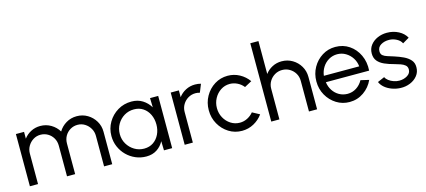

<svg xmlns="http://www.w3.org/2000/svg" viewBox="-58 -1256 3941 1776"><g transform="rotate(-15 1912.5 -368.5)"><path d="M60 0V-500H138V-435Q164.5 -471 205.8 -492.5Q247 -514 295.5 -514Q351.5 -514 397.8 -486.5Q444 -459 470.5 -414.5Q497 -459 543 -486.5Q589 -514 645 -514Q701.5 -514 747.5 -486.5Q793.5 -459 821 -413Q848.5 -367 848.5 -310.5V0H770.5V-292.5Q770.5 -331 751.8 -363.2Q733 -395.5 701.8 -415.2Q670.5 -435 632 -435Q594 -435 562.5 -416.5Q531 -398 512.2 -366Q493.5 -334 493.5 -292.5V0H415.5V-292.5Q415.5 -334 396.8 -366Q378 -398 346.5 -416.5Q315 -435 276.5 -435Q238.5 -435 207 -415.2Q175.5 -395.5 156.8 -363.2Q138 -331 138 -292.5V0Z M1344.5 -500H1422.5V0H1344L1341.5 -88Q1317.5 -42.5 1275 -14.8Q1232.5 13 1174 13Q1119 13 1071 -7.8Q1023 -28.5 986.5 -65Q950 -101.5 929.2 -149.8Q908.5 -198 908.5 -253Q908.5 -325 943.5 -384.2Q978.5 -443.5 1037.5 -478.8Q1096.5 -514 1168.5 -514Q1229.5 -514 1274.5 -485.5Q1319.5 -457 1347 -411ZM1172.5 -62.5Q1223.5 -62.5 1260.8 -88Q1298 -113.5 1318.2 -156Q1338.5 -198.5 1338.5 -250Q1338.5 -302.5 1318 -345.2Q1297.5 -388 1260.2 -413Q1223 -438 1172.5 -438Q1121 -438 1079.2 -412.8Q1037.5 -387.5 1012.8 -344.8Q988 -302 988 -250Q988 -197.5 1013.5 -155Q1039 -112.5 1080.8 -87.5Q1122.5 -62.5 1172.5 -62.5Z M1542.5 0V-500H1620.5V-435Q1647 -471 1688.2 -492.5Q1729.5 -514 1778 -514Q1808 -514 1834 -506.5L1802.5 -428.5Q1784.5 -435 1762 -435Q1723 -435 1691 -416Q1659 -397 1639.8 -365Q1620.5 -333 1620.5 -293.5V0Z M2220 -129 2289.5 -91.5Q2255.5 -44 2203.2 -15.5Q2151 13 2090 13Q2021 13 1964.2 -22.5Q1907.5 -58 1873.8 -117.8Q1840 -177.5 1840 -250Q1840 -323 1873.8 -383Q1907.5 -443 1964.2 -478.5Q2021 -514 2090 -514Q2151 -514 2203.2 -485.5Q2255.5 -457 2289.5 -409L2220 -371.5Q2195.5 -402.5 2160.8 -419.2Q2126 -436 2090 -436Q2041.5 -436 2002.5 -410.2Q1963.5 -384.5 1940.8 -342.2Q1918 -300 1918 -250Q1918 -199.5 1941 -157.5Q1964 -115.5 2003.2 -90.2Q2042.5 -65 2090 -65Q2128.5 -65 2162.8 -82.8Q2197 -100.5 2220 -129Z M2810.5 -310.5V0H2732.5V-293.5Q2732.5 -333 2713.5 -365Q2694.5 -397 2662.2 -416Q2630 -435 2591 -435Q2552 -435 2520 -416Q2488 -397 2468.8 -365Q2449.5 -333 2449.5 -293.5V0H2371.5V-750H2449.5V-435Q2476 -471 2517.2 -492.5Q2558.5 -514 2607 -514Q2663.5 -514 2709.8 -486.5Q2756 -459 2783.2 -413Q2810.5 -367 2810.5 -310.5Z M3120.5 13Q3051.5 13 2994.8 -22.5Q2938 -58 2904.2 -117.8Q2870.5 -177.5 2870.5 -250Q2870.5 -323 2904.2 -383Q2938 -443 2994.8 -478.5Q3051.5 -514 3120.5 -514Q3195.5 -514 3253.2 -475Q3311 -436 3342.2 -369.5Q3373.5 -303 3368 -221H2953.5Q2959.5 -176.5 2982.5 -141.2Q3005.5 -106 3041.2 -85.8Q3077 -65.5 3120.5 -65Q3167.5 -65 3205.8 -89.5Q3244 -114 3267.5 -156.5L3346.5 -138Q3316.5 -71.5 3256 -29.2Q3195.5 13 3120.5 13ZM2951 -283H3289.5Q3285.5 -327 3262 -363.5Q3238.5 -400 3201.5 -422Q3164.5 -444 3120.5 -444Q3076.5 -444 3039.8 -422.5Q3003 -401 2979.8 -364.5Q2956.5 -328 2951 -283Z M3608 9.5Q3567 8 3528.5 -5.8Q3490 -19.5 3461.2 -43.2Q3432.5 -67 3419.5 -98L3486.5 -127Q3494.5 -108.5 3514.8 -93Q3535 -77.5 3561.8 -68.2Q3588.5 -59 3615 -59Q3658 -59 3691.8 -79.8Q3725.5 -100.5 3725.5 -137Q3725.5 -163 3708.2 -177.8Q3691 -192.5 3664.8 -201.5Q3638.5 -210.5 3611.5 -218Q3559 -231.5 3518.5 -249.5Q3478 -267.5 3455 -295.5Q3432 -323.5 3432 -367Q3432 -413 3458 -446.8Q3484 -480.5 3525.8 -498.8Q3567.5 -517 3615.5 -517Q3676.5 -517 3726.5 -490.8Q3776.5 -464.5 3800 -420.5L3737 -383.5Q3724 -411.5 3690.2 -429.5Q3656.5 -447.5 3620.5 -448Q3574.5 -449 3540.2 -428.5Q3506 -408 3506 -368.5Q3506 -342 3522.2 -328.5Q3538.5 -315 3565.8 -306.8Q3593 -298.5 3625.5 -288Q3671 -273.5 3710.8 -254.8Q3750.5 -236 3775 -208Q3799.5 -180 3798.5 -138Q3798.5 -92.5 3771.5 -58.5Q3744.5 -24.5 3701 -6.5Q3657.5 11.5 3608 9.5Z"/></g></svg>

Font: Urbanist
Style: Regular
Weight: 400
Designer: Corey Hu
Foundry: Corey Hu
Version: Version 1.330; ttfautohint (v1.8.4.7-5d5b)